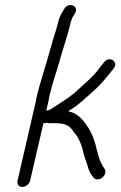

<svg xmlns="http://www.w3.org/2000/svg" viewBox="-20 -711 482 762"><path d="M68.3 31C82 31 96.5 19.5 99.6 6L152.3 -222C156.3 -222 161.1 -222.7 166.7 -224C169.1 -222.7 171.9 -222 175.3 -222H202.3C243.5 -222 258.4 -208.9 273.9 -186C295 -161.6 305.7 -131 313.2 -96L318.5 -80C321 -70.7 325.5 -61.2 328 -52C331 -38.1 337.3 -24.3 345.2 -14L351.4 -6C355 -1.3 360.3 1 367.3 1C380.9 1 394.4 -10.5 397.5 -24C399.1 -30.7 398.1 -36.7 394.7 -42C381.6 -59.1 373.8 -80.5 367.8 -103L363.5 -119C359 -139.7 350.8 -166.9 341.5 -184L333.2 -200C315.5 -227.4 292.3 -261.9 251.1 -269L257.3 -274C292.6 -294.4 322.7 -325 353.3 -352C382 -377.2 406 -407.9 430.1 -438C453.3 -465.1 415 -491.8 393.1 -464C386.2 -455.4 380.7 -449.7 373.4 -439C346.7 -402.6 312.3 -377.3 281.1 -347C252.7 -321.7 218.2 -302.1 186.9 -281C179.6 -275.8 171.4 -272 163.8 -272L171.4 -305C173.6 -314.3 175.5 -324.3 177.3 -335C188.1 -381.6 203 -420.6 215.8 -467C229.6 -516.6 249 -571.9 260.1 -620C261.2 -624.7 262.6 -629.3 264.4 -634C265.1 -637.3 267.5 -642 271.6 -648L278.1 -659C295 -688.9 251.1 -704.4 235.1 -676L228.5 -665C218.9 -649.4 214.6 -639.3 209.9 -619C205.6 -600.5 197.4 -577.7 191.7 -557.5C177.2 -505.6 159.5 -446.6 144.4 -396L135.5 -366C132.4 -355.3 129.5 -344.3 126.9 -333C125.4 -323.7 123.6 -314.3 121.4 -305L49.6 6C46.5 19.5 54.7 31 68.3 31Z"/></svg>

Font: HoneyBee
Style: BookIt
Weight: 300
Foundry: Cannot Into Space Fonts
Version: Version 0.89